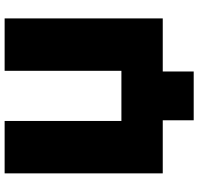

<svg xmlns="http://www.w3.org/2000/svg" viewBox="-34 -706 877 850"><g transform="rotate(-90 405.0 -281.5)"><path d="M748 0H513V137H297V0H62V-700H294V-183H516V-700H748Z"/></g></svg>

Font: CMG Sans Black
Style: Regular
Weight: 900
Designer: Julieta Ulanovsky
Foundry: Julieta Ulanovsky
Version: Version 7.200